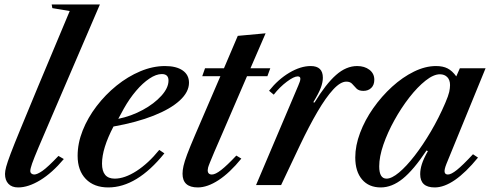

<svg xmlns="http://www.w3.org/2000/svg" viewBox="-20 -831 2210 862"><path d="M61.5 10.5Q33 10.5 17.8 -5.8Q2.5 -22 2.5 -50Q2.5 -63 7.8 -82.5Q13 -102 28 -141.8Q43 -181.5 72.5 -253Q102 -324.5 150.5 -441.5L293 -781.5L215 -794.5L212 -811H428.5L210.5 -303.5Q173.5 -218 153 -169.2Q132.5 -120.5 124.2 -97Q116 -73.5 116 -63.5Q116 -56 121.2 -51.8Q126.5 -47.5 133.5 -47.5Q147 -47.5 171 -64.2Q195 -81 242.5 -131L266.5 -117Q214 -54.5 160.5 -22Q107 10.5 61.5 10.5Z M466 10.5Q402 10.5 365.2 -27.5Q328.5 -65.5 328.5 -131.5Q328.5 -188 351.2 -245.2Q374 -302.5 413.5 -354.2Q453 -406 503.5 -446.8Q554 -487.5 610 -511Q666 -534.5 721 -534.5Q771.5 -534.5 800 -514.8Q828.5 -495 828.5 -459.5Q828.5 -418 787.2 -380Q746 -342 669.8 -311.8Q593.5 -281.5 489.5 -263Q438 -164.5 438 -96.5Q438 -29 495 -29Q539.5 -29 592.8 -63.2Q646 -97.5 695 -158L718 -142.5Q594.5 10.5 466 10.5ZM511 -297.5Q569.5 -309.5 621 -337.5Q672.5 -365.5 704.5 -401Q736.5 -436.5 736.5 -469.5Q736.5 -498.5 706.5 -498.5Q681 -498.5 650.8 -478.2Q620.5 -458 590.8 -423Q561 -388 536 -343.5Z M868 10.5Q799.5 10.5 799.5 -51Q799.5 -66.5 803.8 -85.8Q808 -105 820.2 -137.8Q832.5 -170.5 856.5 -226.5L969.5 -489H888L900.5 -524.5H985.5L1047.5 -670L1172.5 -681.5L1104.5 -524.5H1193.5L1180.5 -489H1089L978 -231.5Q955 -179.5 942 -148.5Q929 -117.5 922.5 -101.5Q916 -85.5 914.2 -78.5Q912.5 -71.5 912.5 -67Q912.5 -47.5 931.5 -47.5Q947 -47.5 973 -67.8Q999 -88 1041 -132.5L1063.5 -119Q1011.5 -55 961.2 -22.2Q911 10.5 868 10.5Z M1129.5 0 1319 -446.5Q1323 -456 1325.8 -463.8Q1328.5 -471.5 1328.5 -477.5Q1328.5 -488 1316.5 -488Q1299.5 -488 1267.8 -464.2Q1236 -440.5 1209 -406L1188 -423.5Q1228.5 -474.5 1279 -504.5Q1329.5 -534.5 1375 -534.5Q1429.5 -534.5 1429.5 -482Q1429.5 -462 1420.5 -437.5Q1411.5 -413 1386.5 -372L1392 -370.5Q1443 -454 1488.5 -494.2Q1534 -534.5 1583.5 -534.5Q1616.5 -534.5 1638.5 -517.8Q1660.5 -501 1660.5 -473Q1660.5 -449.5 1646.8 -436.2Q1633 -423 1611.5 -423Q1591 -423 1580.8 -433.2Q1570.5 -443.5 1561.5 -454Q1552.5 -464.5 1535 -464.5Q1508.5 -464.5 1475.8 -429Q1443 -393.5 1405.5 -329.5Q1368 -265.5 1327 -179.5L1242 0Z M1689.5 10.5Q1636 10.5 1605.5 -25.2Q1575 -61 1575 -124Q1575 -177.5 1596.8 -235Q1618.5 -292.5 1656 -345.8Q1693.5 -399 1740.5 -441.8Q1787.5 -484.5 1838.5 -509.5Q1889.5 -534.5 1937.5 -534.5Q1968.5 -534.5 1989.5 -523.8Q2010.5 -513 2028.5 -488L2044.5 -524.5H2160L1984 -94.5Q1974 -69 1976.2 -58.2Q1978.5 -47.5 1991 -47.5Q2005.5 -47.5 2031.2 -68Q2057 -88.5 2103.5 -138.5L2126 -123.5Q2016.5 10.5 1931.5 10.5Q1866.5 10.5 1866.5 -49Q1866.5 -70.5 1874 -94.2Q1881.5 -118 1901 -152.5L1895 -155.5Q1836.5 -67.5 1788 -28.5Q1739.5 10.5 1689.5 10.5ZM1715.5 -29Q1738.5 -29 1771.5 -56.5Q1804.5 -84 1841.5 -131.8Q1878.5 -179.5 1914.5 -240.8Q1950.5 -302 1979 -368.5Q1993 -401 1996.8 -418.2Q2000.5 -435.5 2000.5 -449Q2000.5 -472 1988 -484.8Q1975.5 -497.5 1955 -497.5Q1926.5 -497.5 1890.5 -469Q1854.5 -440.5 1818 -393.8Q1781.5 -347 1750.8 -291.5Q1720 -236 1701.2 -181.5Q1682.5 -127 1682.5 -84Q1682.5 -29 1715.5 -29Z"/></svg>

Font: Libre Caslon Text Medium Italic
Style: Regular
Weight: 500
Italic angle: -22.583°
Designer: Pablo Impallari, Rodrigo Fuenzalida, Katja Schimmel
Foundry: Pablo Impallari, Rodrigo Fuenzalida
Version: Version 2.000